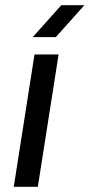

<svg xmlns="http://www.w3.org/2000/svg" viewBox="-20 -720 345 740"><path d="M33 0 113 -510H205.8L125.8 0ZM106.2 -577 216.2 -700H305.2L195.2 -577Z"/></svg>

Font: MuseoModerno Thin
Style: Italic
Weight: 100
Italic angle: -9°
Designer: Pablo Cosgaya, Héctor Gatti, Marcela Romero, and the Authors of The MuseoModerno Project.
Foundry: Omnibus-Type Team
Version: Version 1.003